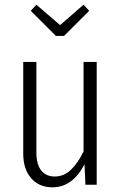

<svg xmlns="http://www.w3.org/2000/svg" viewBox="-20 -787 516 818"><path d="M392 0H344L340 -87Q289 11 204 11Q146 11 112.5 -28Q79 -67 79 -132V-523H135V-137Q135 -87 155.5 -61Q176 -35 213 -35Q252 -35 282 -63.5Q312 -92 336 -142V-523H392ZM336 -767 360 -741 253 -634H218L111 -741L135 -767L236 -680Z"/></svg>

Font: Fira Sans Extra Condensed Light
Style: Regular
Weight: 300
Width: 1
Designer: Carrois Corporate & Edenspiekermann AG
Foundry: Carrois Corporate GbR & Edenspiekermann AG
Version: Version 4.203